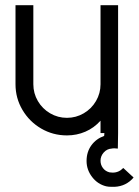

<svg xmlns="http://www.w3.org/2000/svg" viewBox="-20 -520 537 743"><path d="M497 167Q468 201 423 203H414Q399 203 391 201Q358 193 336.5 165Q315 137 315 103Q315 68 333.5 42.5Q352 17 383 6L384 -5H369V-53Q344 -25 310.5 -10.5Q277 4 239 4Q185 4 139.5 -22.5Q94 -49 67 -94.5Q40 -140 40 -194V-500H109V-194Q109 -159 126.5 -129Q144 -99 174 -81.5Q204 -64 239 -64Q274 -64 304 -81.5Q334 -99 351.5 -129Q369 -159 369 -194V-500H437V-5L436 55L423 54Q415 54 412 55Q394 56 381.5 70Q369 84 369 102Q369 118 378.5 130.5Q388 143 404 147L416 148Q440 148 457 130Z"/></svg>

Font: Sulphur Point
Style: Regular
Weight: 400
Designer: Noponies / Dale Sattler
Foundry: Noponies
Version: Version 1.000; ttfautohint (v1.8)